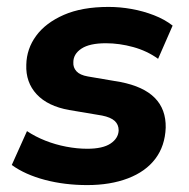

<svg xmlns="http://www.w3.org/2000/svg" viewBox="-20 -524 545 555"><path d="M232 11Q167 11 110 -4Q53 -19 14 -47L58 -145Q82 -129 111 -117.5Q140 -106 171.5 -100Q203 -94 232 -94Q277 -94 299.5 -109Q322 -124 323 -147Q323 -164 311.5 -174.5Q300 -185 275 -190L180 -206Q118 -217 86 -251.5Q54 -286 56 -337Q57 -383 84.5 -420.5Q112 -458 164.5 -481Q217 -504 294 -504Q327 -504 360.5 -498Q394 -492 425 -480Q456 -468 479 -450L437 -354Q405 -377 365 -388Q325 -399 286 -399Q239 -399 215.5 -383.5Q192 -368 192 -344Q191 -329 201 -318Q211 -307 234 -303L328 -287Q395 -274 427.5 -241Q460 -208 459 -155Q457 -102 429 -65Q401 -28 350 -8.5Q299 11 232 11Z"/></svg>

Font: Nunito Sans 11pt ExtraBold
Style: Italic
Weight: 800
Italic angle: -9°
Version: Version 3.101;gftools[0.9.27]